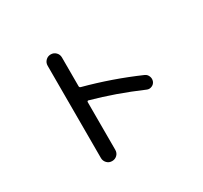

<svg xmlns="http://www.w3.org/2000/svg" viewBox="-160 -984 1321 1247"><g transform="rotate(-30 500.0 -360.0)"><path d="M348.6 40Q325.2 40 310.1 23.9Q294.9 7.8 294.9 -13.7V-706.1Q294.9 -728.5 310.5 -744.1Q326.2 -759.8 348.6 -759.8Q371.1 -759.8 386.7 -744.1Q402.3 -728.5 402.3 -706.1V-490.2Q402.3 -481.4 411.1 -478.5Q616.2 -423.8 810.5 -338.9Q828.1 -331.1 835.4 -312.5Q842.8 -293.9 835.9 -275.4Q829.1 -257.8 810.5 -250Q792 -242.2 774.4 -250Q588.9 -330.1 411.1 -378.9Q408.2 -379.9 405.3 -377.4Q402.3 -375 402.3 -372.1V-13.7Q402.3 9.8 386.7 24.9Q371.1 40 348.6 40Z"/></g></svg>

Font: Rounded Mgen+ 2m medium
Style: Regular
Weight: 500
Designer: [Source Han Sans]
Ryoko NISHIZUKA  (kana & ideographs); Paul D. Hunt (Latin, Greek & Cyrillic); Wenlong ZHANG  (bopomofo
Version: Version 1.059.20150602